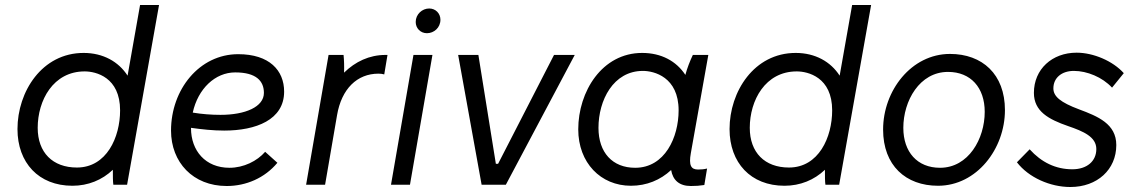

<svg xmlns="http://www.w3.org/2000/svg" viewBox="-20 -740 4548 769"><path d="M434 0H489L617 -720H541L491 -437C455 -493 393 -528 315 -528C148 -528 50 -373 50 -223C50 -88 135 4 270 4C333 4 389 -19 432 -60C432 -35 432 -12 434 0ZM319 -454C364 -454 461 -431 461 -298C461 -190 407 -69 288 -69C191 -69 131 -129 131 -228C131 -338 193 -454 319 -454Z M888 5C966 5 1040 -27 1091 -88L1042 -132C1010 -95 956 -68 899 -68C803 -68 745 -136 745 -227V-228C788 -222 833 -217 878 -217C1005 -217 1118 -260 1118 -373C1118 -458 1059 -523 934 -523C778 -523 665 -381 665 -217C665 -90 753 5 888 5ZM752 -289C773 -385 842 -450 922 -450C1007 -450 1037 -415 1037 -368C1037 -312 963 -280 863 -280C827 -280 788 -283 752 -289Z M1206 0H1282L1330 -279C1348 -384 1410 -445 1496 -445C1504 -445 1512 -444 1519 -442L1532 -520H1524C1459 -520 1403 -493 1358 -449C1359 -474 1358 -501 1356 -520H1296Z M1546 0H1622L1712 -520H1636ZM1690 -607C1718 -607 1744 -629 1744 -661C1744 -686 1725 -706 1699 -706C1671 -706 1645 -683 1645 -652C1645 -627 1664 -607 1690 -607Z M1909 0H2006L2282 -520H2199L1975 -84H1966L1896 -520H1815Z M2747 5C2767 5 2782 4 2801 1L2812 -65C2800 -62 2789 -61 2776 -61C2748 -61 2738 -77 2747 -127L2817 -520H2755C2743 -495 2732 -466 2725 -440C2689 -495 2629 -528 2552 -528C2391 -528 2296 -373 2296 -222C2296 -88 2386 4 2507 4C2570 4 2625 -19 2668 -59C2675 -18 2701 5 2747 5ZM2555 -456C2599 -456 2698 -432 2698 -298C2698 -190 2643 -68 2524 -68C2433 -68 2377 -129 2377 -228C2377 -338 2436 -456 2555 -456Z M3286 0H3341L3469 -720H3393L3343 -437C3307 -493 3245 -528 3167 -528C3000 -528 2902 -373 2902 -223C2902 -88 2987 4 3122 4C3185 4 3241 -19 3284 -60C3284 -35 3284 -12 3286 0ZM3171 -454C3216 -454 3313 -431 3313 -298C3313 -190 3259 -69 3140 -69C3043 -69 2983 -129 2983 -228C2983 -338 3045 -454 3171 -454Z M3737 4C3892 4 4005 -144 4005 -299C4005 -443 3914 -524 3785 -524C3630 -524 3517 -377 3517 -221C3517 -77 3608 4 3737 4ZM3745 -68C3654 -68 3598 -131 3598 -228C3598 -336 3663 -452 3777 -452C3868 -452 3924 -389 3924 -292C3924 -184 3859 -68 3745 -68Z M4267 9C4375 9 4451 -61 4451 -159C4451 -244 4377 -274 4302 -302C4227 -330 4199 -354 4199 -386C4199 -428 4232 -456 4281 -456C4334 -456 4395 -431 4434 -389L4481 -447C4437 -496 4359 -529 4292 -529C4194 -529 4121 -463 4121 -368C4121 -294 4180 -262 4258 -235C4319 -214 4371 -192 4371 -143C4371 -94 4333 -62 4275 -62C4208 -62 4151 -90 4104 -142L4053 -90C4100 -29 4186 9 4267 9Z"/></svg>

Font: Fixel Text 20240404
Style: Italic
Weight: 400
Width: 4
Italic angle: -10°
Designer: AlfaBravo + MacPaw
Foundry: Kyrylo Tkachov, Marchela Mozhyna, Serhii Makarenko, Maria Weinstein, Zakhar Kryvoshyya
Version: Version 1.211;Glyphs 3.2 (3225)